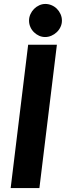

<svg xmlns="http://www.w3.org/2000/svg" viewBox="-20 -952 334 972"><path d="M179.5 0H34L122.5 -725.5H268ZM293.5 -847.5Q293.5 -830.5 286.2 -815.2Q279 -800 267 -788.8Q255 -777.5 239.8 -771Q224.5 -764.5 208.5 -764.5Q192.5 -764.5 178 -771Q163.5 -777.5 152 -788.8Q140.5 -800 133.8 -815.2Q127 -830.5 127 -847.5Q127 -864.5 134 -880Q141 -895.5 152.5 -907Q164 -918.5 178.8 -925.2Q193.5 -932 209.5 -932Q226 -932 241.2 -925.5Q256.5 -919 268 -907.5Q279.5 -896 286.5 -880.5Q293.5 -865 293.5 -847.5Z"/></svg>

Font: Lato Heavy
Style: Italic
Weight: 800
Italic angle: -7°
Designer: Lukasz Dziedzic
Foundry: tyPoland Lukasz Dziedzic
Version: Version 2.007; 2014-02-27